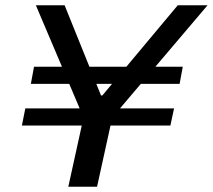

<svg xmlns="http://www.w3.org/2000/svg" viewBox="-20 -708 807 728"><path d="M239 0 290 -232H63L76 -297H282L116 -688H225L363 -346H368L654 -688H767L435 -297H640L626 -232H399L348 0ZM97 -390 109 -455H673L661 -390Z"/></svg>

Font: Saira Expanded Medium
Style: Italic
Weight: 500
Width: 7
Italic angle: -12°
Designer: Hector Gatti with collaboration of the Omnibus-Type team
Foundry: Omnibus-Type
Version: Version 1.101